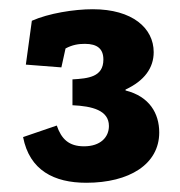

<svg xmlns="http://www.w3.org/2000/svg" viewBox="-20 -804 391 416"><path d="M113 -658 122 -699C137 -707 150 -709 164 -709C191 -709 204 -698 204 -675C204 -637 171 -634 137 -632V-576C180 -574 216 -565 216 -531C216 -507 198 -487 162 -487C129 -487 113 -503 103 -532L30 -507C44 -435 97 -408 167 -408C260 -408 325 -448 325 -517C325 -558 304 -595 252 -608V-610C293 -629 313 -657 313 -691C313 -743 267 -784 181 -784C140 -784 85 -775 49 -759L36 -664Z"/></svg>

Font: Zilla Slab Bold
Style: Regular
Weight: 700
Designer: Typotheque.com
Foundry: Typotheque type foundry
Version: Version 1.3; 2018